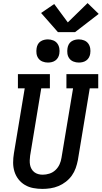

<svg xmlns="http://www.w3.org/2000/svg" viewBox="-20 -1215 659 1243"><path d="M255 8Q225 8 195.5 2.5Q166 -3 141.5 -17.5Q117 -32 99.5 -54.5Q82 -77 73.5 -104.5Q65 -132 65 -162Q65 -192 70 -222L140 -643H96V-735H303V-643H247L175 -207Q173 -192 172.5 -177Q172 -162 174.5 -148Q177 -134 184 -121.5Q191 -109 202 -100.5Q213 -92 227 -88Q241 -84 256 -84Q256 -84 256 -84Q256 -84 256 -84Q278 -84 300 -91Q322 -98 339 -114Q356 -130 365.5 -151Q375 -172 378 -193L453 -643H410V-735H616V-643H561L484 -178Q479 -152 470 -126.5Q461 -101 445 -78.5Q429 -56 406.5 -38.5Q384 -21 358.5 -10.5Q333 0 306.5 4Q280 8 255 8ZM490 -810Q472 -810 455.5 -816.5Q439 -823 429 -836.5Q419 -850 416.5 -867.5Q414 -885 417 -903Q419 -916 425 -927.5Q431 -939 442 -946.5Q453 -954 465.5 -957Q478 -960 490 -960Q508 -960 524.5 -953.5Q541 -947 551 -933.5Q561 -920 564 -902.5Q567 -885 564 -867Q562 -854 555.5 -842.5Q549 -831 538.5 -823.5Q528 -816 515.5 -813Q503 -810 490 -810ZM290 -810Q272 -810 255.5 -816.5Q239 -823 229 -836.5Q219 -850 216.5 -867.5Q214 -885 217 -903Q219 -916 225 -927.5Q231 -939 242 -946.5Q253 -954 265.5 -957Q278 -960 290 -960Q308 -960 324.5 -953.5Q341 -947 351 -933.5Q361 -920 364 -902.5Q367 -885 364 -867Q362 -854 355.5 -842.5Q349 -831 338.5 -823.5Q328 -816 315.5 -813Q303 -810 290 -810ZM355 -1007 246 -1131 331 -1189 419 -1070 547 -1195 619 -1125 466 -1007Z"/></svg>

Font: Iosevka Slab SmBdExObl
Style: Regular
Weight: 600
Width: 7
Italic angle: -9°
Monospace: yes
Designer: Belleve Invis
Foundry: Belleve Invis
Version: Version 11.1.0; ttfautohint (v1.8.3)